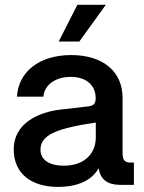

<svg xmlns="http://www.w3.org/2000/svg" viewBox="-20 -749 584 778"><path d="M214.4 8.3C306.6 8.3 356 -25.9 378.4 -65.4H380.4C386.7 -22 416.5 0 465.3 0H522.5V-90.3H507.3C484.9 -90.3 476.6 -101.6 476.6 -129.9V-353C476.6 -458.5 397.9 -525.9 268.6 -525.9C137.7 -525.9 54.2 -457 48.8 -357.4H155.8C159.7 -403.8 203.1 -437.5 266.6 -437.5C330.1 -437.5 367.7 -402.8 367.7 -351.6C367.7 -329.6 360.4 -320.8 337.4 -317.9C308.1 -314.9 270 -310.5 223.1 -304.7C140.1 -294.9 35.6 -252 35.6 -143.6C35.6 -42 111.3 8.3 214.4 8.3ZM238.3 -77.6C180.2 -77.6 144 -101.1 144 -142.6C144 -188.5 184.6 -212.9 251 -230C293.5 -241.2 330.6 -246.6 368.2 -252.4V-192.4C368.2 -129.9 325.7 -77.6 238.3 -77.6ZM217.8 -580.6H301.3L408.7 -729.5H293.5Z"/></svg>

Font: Raveo Display Display Medium
Style: Regular
Weight: 500
Designer: Jakub Foglar, Rasmus Andersson (Inter)
Foundry: Jakubfoglar.com
Version: Version 1.100;Glyphs 3.2.3 (3260)